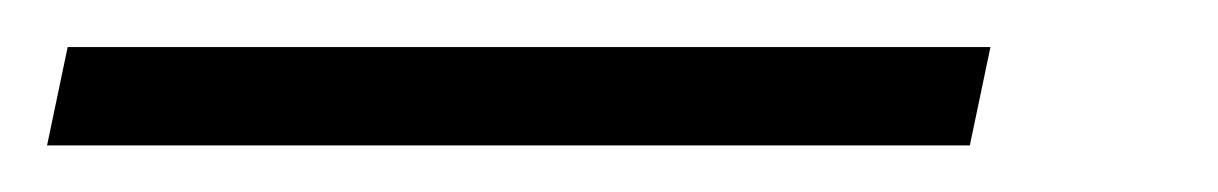

<svg xmlns="http://www.w3.org/2000/svg" viewBox="-109 80 520 82"><path d="M-88.9 142.1 -80.1 100.1H314L305.2 142.1Z"/></svg>

Font: Open Sans Hebrew Light
Style: Italic
Weight: 300
Italic angle: -12°
Foundry: Ascender Corporation, Yanek Iontef
Version: Version 2.001;PS 002.001;hotconv 1.0.70;makeotf.lib2.5.58329